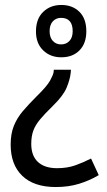

<svg xmlns="http://www.w3.org/2000/svg" viewBox="-20 -562 431 774"><path d="M227 -542Q272 -542 300 -514.5Q328 -487 328 -436Q328 -387 300.5 -359Q273 -331 227 -331Q183 -331 154 -359Q125 -387 125 -435Q125 -486 154 -514Q183 -542 227 -542ZM226 -490Q206 -490 193 -476Q180 -462 180 -436Q180 -411 193 -397Q206 -383 226 -383Q247 -383 260 -397Q273 -411 273 -436Q273 -490 226 -490ZM266 -281 265 -268Q262 -241 248.5 -208.5Q235 -176 193 -135Q160 -103 141 -80Q122 -57 114 -34.5Q106 -12 106 18Q106 66 133 91Q160 116 210 116Q251 116 283.5 104.5Q316 93 347 77L378 144Q341 166 298.5 179Q256 192 205 192Q117 192 70 147Q23 102 23 21Q23 -23 36 -55Q49 -87 72.5 -114.5Q96 -142 128 -174Q169 -214 181.5 -236.5Q194 -259 196 -271L197 -281Z"/></svg>

Font: Noto Sans Myanmar SemiCondensed
Style: Regular
Weight: 400
Width: 4
Designer: Monotype Design Team
Foundry: Monotype Imaging Inc.
Version: Version 2.107; ttfautohint (v1.8.4.7-5d5b)